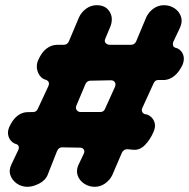

<svg xmlns="http://www.w3.org/2000/svg" viewBox="-20 -702 726 737"><path d="M85.2 15Q62.6 15 44.7 2.6Q26.8 -9.8 19.9 -29.5Q13 -49.2 24.4 -72L50.4 -126.8Q53.6 -134 51.6 -140Q49.6 -146 43.6 -148.4L35.2 -151.4Q19.2 -159.8 13.2 -176.7Q7.2 -193.6 14.8 -212.8Q28 -242.2 45.4 -256.2Q62.8 -270.2 82.2 -271.4L107.8 -272Q119.6 -272 125.2 -284.4L166.2 -372.6Q171.8 -387.2 159.4 -394.4L147.2 -398.8Q130 -408.6 123.8 -429.8Q117.6 -451 126.4 -470.8Q140.2 -502 159.2 -516Q178.2 -530 199.4 -530H224.6Q238 -530 244 -542.4L283.4 -635.8Q293.2 -656.4 311.4 -669.2Q329.6 -682 350.8 -682H351.8Q384.4 -682 399.9 -658.5Q415.4 -635 405 -603.4L384 -553Q379.6 -542.6 386 -536.3Q392.4 -530 402.2 -530H482.6Q496.6 -530 502.6 -543L541.4 -635.8Q551.2 -656.4 569.4 -669.2Q587.6 -682 608.8 -682H609.8Q632.4 -682 650.3 -669.9Q668.2 -657.8 674.8 -638Q681.4 -618.2 670.6 -595L645.2 -541.4Q642.6 -534.2 644 -528.2Q645.4 -522.2 652 -519.2L661.4 -516.2Q677.8 -507.8 683.3 -491.4Q688.8 -475 681.6 -455.2Q668.4 -426.4 650.5 -411.6Q632.6 -396.8 612.6 -395H587.8Q575.4 -395 569.8 -382.6L526.4 -287.8Q522.8 -280 525.5 -273.6Q528.2 -267.2 535 -264.2L546.6 -261.8Q564.8 -253.4 571.9 -235.8Q579 -218.2 570 -197.2Q557 -166.6 537.1 -146Q517.2 -125.4 493 -127L469 -129.2Q454.2 -129.2 447.8 -115.6L411.6 -31.2Q402.2 -11 383.8 2Q365.4 15 344.2 15H343.2Q321.8 15 303.9 3.5Q286 -8 278.8 -26.5Q271.6 -45 280 -66.6L302 -112.8Q305.8 -121.4 301.5 -128.3Q297.2 -135.2 287 -135.2L219.8 -136.4Q206.2 -137.6 199.2 -122.8L163.6 -32.4Q154.8 -9.8 130.5 2.6Q106.2 15 86.2 15ZM289.8 -272H364.6Q378.6 -272 383.2 -284.4L420 -365.6Q426 -377.2 421.2 -385.8Q416.4 -394.4 403.8 -393.8L325.8 -392.2Q320.4 -392.2 315.5 -388.6Q310.6 -385 308 -379.2L274.2 -299.2Q268.8 -287.8 274.1 -279.9Q279.4 -272 289.8 -272Z"/></svg>

Font: Winky Sans
Style: Italic
Weight: 400
Italic angle: -8.97852°
Designer: Simon Atzbach
Foundry: typofactur
Version: Version 1.205